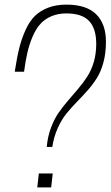

<svg xmlns="http://www.w3.org/2000/svg" viewBox="-20 -810 480 830"><path d="M267.1 -752Q231 -752 202.6 -740Q174.3 -728 155 -707Q135.7 -686 121.6 -653.3Q107.4 -620.6 98.9 -584.5Q90.3 -548.3 84 -500H43.9L45.9 -513.2Q54.2 -567.4 64.5 -606.9Q74.7 -646.5 91.6 -682.9Q108.4 -719.2 131.3 -741.5Q154.3 -763.7 188.5 -776.9Q222.7 -790 267.1 -790Q353.5 -790 395.8 -748.3Q438 -706.5 438 -629.9Q438 -580.1 427 -539.8Q416 -499.5 397.9 -471.2Q379.9 -442.9 357.7 -418Q335.4 -393.1 311.8 -368.9Q288.1 -344.7 267.1 -318.8Q246.1 -293 229.5 -256.1Q212.9 -219.2 206.1 -174.8H182.1Q186 -219.2 200.2 -257.3Q214.4 -295.4 233.4 -322.8Q252.4 -350.1 274.7 -375.7Q296.9 -401.4 318.1 -426.5Q339.4 -451.7 356.9 -478.5Q374.5 -505.4 385.3 -541.5Q396 -577.6 396 -620.1Q396 -686.5 365.2 -719.2Q334.5 -752 267.1 -752ZM208 -60.1 201.2 0H141.1L147.9 -60.1Z"/></svg>

Font: Cooper Hewitt
Style: Light Italic
Weight: 704
Designer: Village Type and Design LLC
Foundry: Cooper Hewitt Smithsonian Design Museum
Version: 1.000